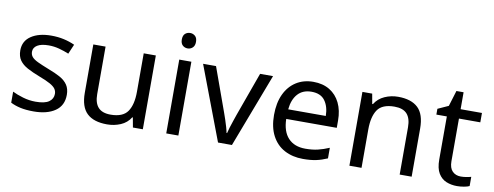

<svg xmlns="http://www.w3.org/2000/svg" viewBox="-62 -1050 3530 1373"><g transform="rotate(10 1703.0 -363.5)"><path d="M434 -148Q434 -70 376 -30Q318 10 220 10Q164 10 123.5 1Q83 -8 52 -24V-104Q84 -88 129.5 -74.5Q175 -61 222 -61Q289 -61 319 -82.5Q349 -104 349 -140Q349 -160 338 -176Q327 -192 298.5 -208Q270 -224 217 -244Q165 -264 128 -284Q91 -304 71 -332Q51 -360 51 -404Q51 -472 106.5 -509Q162 -546 252 -546Q301 -546 343.5 -536.5Q386 -527 423 -510L393 -440Q359 -454 322 -464Q285 -474 246 -474Q192 -474 163.5 -456.5Q135 -439 135 -409Q135 -387 148 -371.5Q161 -356 191.5 -341.5Q222 -327 273 -307Q324 -288 360 -268Q396 -248 415 -219.5Q434 -191 434 -148Z M1012 -536V0H940L927 -71H923Q897 -29 851 -9.5Q805 10 753 10Q656 10 607 -36.5Q558 -83 558 -185V-536H647V-191Q647 -127 676 -95Q705 -63 766 -63Q855 -63 889.5 -113Q924 -163 924 -257V-536Z M1270 -536V0H1182V-536ZM1227 -737Q1247 -737 1262.5 -723.5Q1278 -710 1278 -681Q1278 -653 1262.5 -639Q1247 -625 1227 -625Q1205 -625 1190 -639Q1175 -653 1175 -681Q1175 -710 1190 -723.5Q1205 -737 1227 -737Z M1558 0 1355 -536H1449L1563 -220Q1571 -198 1580 -171Q1589 -144 1596 -119.5Q1603 -95 1606 -78H1610Q1614 -95 1621.5 -120Q1629 -145 1638.5 -172Q1648 -199 1655 -220L1769 -536H1863L1659 0Z M2155 -546Q2224 -546 2273.5 -516Q2323 -486 2349.5 -431.5Q2376 -377 2376 -304V-251H2009Q2011 -160 2055.5 -112.5Q2100 -65 2180 -65Q2231 -65 2270.5 -74.5Q2310 -84 2352 -102V-25Q2311 -7 2271 1.5Q2231 10 2176 10Q2100 10 2041.5 -21Q1983 -52 1950.5 -113.5Q1918 -175 1918 -264Q1918 -352 1947.5 -415Q1977 -478 2030.5 -512Q2084 -546 2155 -546ZM2154 -474Q2091 -474 2054.5 -433.5Q2018 -393 2011 -321H2284Q2283 -389 2252 -431.5Q2221 -474 2154 -474Z M2770 -546Q2866 -546 2915 -499.5Q2964 -453 2964 -349V0H2877V-343Q2877 -408 2848 -440Q2819 -472 2757 -472Q2668 -472 2634 -422Q2600 -372 2600 -278V0H2512V-536H2583L2596 -463H2601Q2627 -505 2673 -525.5Q2719 -546 2770 -546Z M3309 -62Q3329 -62 3350 -65.5Q3371 -69 3384 -73V-6Q3370 1 3344 5.5Q3318 10 3294 10Q3252 10 3216.5 -4.5Q3181 -19 3159 -55Q3137 -91 3137 -156V-468H3061V-510L3138 -545L3173 -659H3225V-536H3380V-468H3225V-158Q3225 -109 3248.5 -85.5Q3272 -62 3309 -62Z"/></g></svg>

Font: Noto Sans Hanifi Rohingya
Style: Regular
Weight: 400
Designer: Monotype Design Team and DaltonMaag
Foundry: Google LLC
Version: Version 2.101